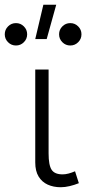

<svg xmlns="http://www.w3.org/2000/svg" viewBox="-68 -772 381 806"><path d="M187 14Q156.5 14 132.2 3Q108 -8 94 -31Q80 -54 80 -90V-480H136V-128Q136 -78.5 148.8 -59.2Q161.5 -40 195 -40Q206.5 -40 219.8 -43.5Q233 -47 247 -53L263 -3Q244.5 4.5 224.8 9.2Q205 14 187 14ZM80 -608 114 -752H168L128 -608ZM-1 -581Q-20.5 -581 -34.2 -594.8Q-48 -608.5 -48 -628Q-48 -647.5 -34.2 -661.2Q-20.5 -675 -1 -675Q18.5 -675 32.2 -661.2Q46 -647.5 46 -628Q46 -608.5 32.2 -594.8Q18.5 -581 -1 -581ZM227 -581Q207.5 -581 193.8 -594.8Q180 -608.5 180 -628Q180 -647.5 193.8 -661.2Q207.5 -675 227 -675Q246.5 -675 260.2 -661.2Q274 -647.5 274 -628Q274 -608.5 260.2 -594.8Q246.5 -581 227 -581Z"/></svg>

Font: Geologica Roman Thin
Style: Regular
Weight: 250
Designer: Sindre Bremnes, Frode Helland
Foundry: Monokrom Skriftforlag AS
Version: Version 1.010;gftools[0.9.28]